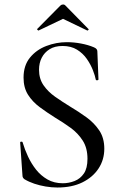

<svg xmlns="http://www.w3.org/2000/svg" viewBox="-20 -824 539 856"><path d="M154 -513Q154 -473 174 -444Q194 -415 226 -392.5Q258 -370 294 -348Q331 -326 365.5 -301Q400 -276 422.5 -242.5Q445 -209 445 -161Q445 -112 419.5 -73Q394 -34 347.5 -11Q301 12 236 12Q210 12 183.5 7.5Q157 3 133 -5Q109 -13 89 -25Q85 -28 82.5 -32Q80 -36 80 -44L70 -187Q69 -192 74.5 -192.5Q80 -193 81 -189Q90 -158 105 -126Q120 -94 141 -67.5Q162 -41 191.5 -24Q221 -7 260 -7Q287 -7 312.5 -17Q338 -27 354 -50.5Q370 -74 370 -116Q370 -164 349 -197Q328 -230 295 -254Q262 -278 225 -300Q190 -322 157.5 -346Q125 -370 105 -401.5Q85 -433 85 -478Q85 -532 113.5 -567Q142 -602 186.5 -619Q231 -636 278 -636Q309 -636 341 -630Q373 -624 399 -613Q408 -609 411 -604.5Q414 -600 414 -595L419 -470Q419 -467 414 -466Q409 -465 407 -469Q404 -486 394 -511.5Q384 -537 367 -561.5Q350 -586 323.5 -602.5Q297 -619 259 -619Q224 -619 201 -604.5Q178 -590 166 -566.5Q154 -543 154 -513ZM146 -695 249 -799Q254 -804 261 -804Q268 -804 272 -799L374 -695Q377 -694 374 -690.5Q371 -687 369 -688L261 -740L152 -688Q151 -687 147.5 -690.5Q144 -694 146 -695Z"/></svg>

Font: Cormorant Garamond Light Medium
Style: Regular
Weight: 500
Version: Version 4.001